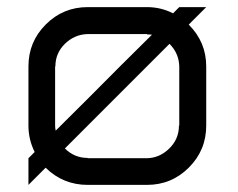

<svg xmlns="http://www.w3.org/2000/svg" viewBox="-20 -520 668 540"><path d="M456.7 -396.7 162.5 -102.5Q189.2 -75.8 226.7 -75.8V-75H393.3Q429.2 -75.8 456.2 -102.5Q483.3 -129.2 483.3 -166.7H484.2V-333.3Q483.3 -370 456.7 -396.7ZM150.8 -166.7Q219.2 -234.2 317.5 -333.3Q322.5 -338.3 356.2 -371.7Q390 -405 407.5 -422.5Q400 -423.3 393.3 -423.3V-424.2H226.7Q190 -423.3 162.9 -397.1Q135.8 -370.8 135.8 -333.3H135V-166.7Q135 -159.2 136.7 -152.5ZM393.3 0H226.7Q157.5 0 108.3 -48.3L60 0V-75L77.5 -92.5Q60 -127.5 60 -166.7V-333.3Q60 -402.5 108.8 -451.2Q157.5 -500 226.7 -500H393.3Q432.5 -500 466.7 -482.5L484.2 -500H560L510.8 -450.8Q560 -401.7 560 -333.3V-166.7Q560 -97.5 511.2 -48.8Q462.5 0 393.3 0Z"/></svg>

Font: 0xA000-Squarish
Style: Squareish
Weight: 400
Version: Version 0.1